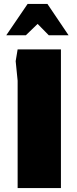

<svg xmlns="http://www.w3.org/2000/svg" viewBox="-20 -960 391 980"><path d="M70 0V-548L60 -648L70 -708H291V0ZM12 -780 121 -940H222L330 -780H229L172 -838L112 -780Z"/></svg>

Font: Rowdies
Style: Bold
Weight: 700
Designer: Jaikishan Patel
Version: Version 1.000; ttfautohint (v1.8.3)